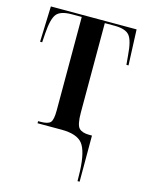

<svg xmlns="http://www.w3.org/2000/svg" viewBox="-113 -606 673 885"><g transform="rotate(15 223.0 -163.0)"><path d="M345 210H355V-10H342Q308 -10 293 -25.5Q278 -41 278 -100V-526H325Q377 -526 396 -503Q415 -480 420 -410L424 -366H434L427 -536H18L12 -366H22L25 -410Q30 -481 49 -503.5Q68 -526 121 -526H168V-80Q168 -36 157 -23Q146 -10 109 -10H98V0H212Q286 0 313 34Q340 68 344 162Z"/></g></svg>

Font: Noto Serif Display Condensed Semi
Style: Regular
Weight: 600
Width: 3
Designer: Monotype Design Team
Foundry: Monotype Imaging Inc.
Version: Version 1.900